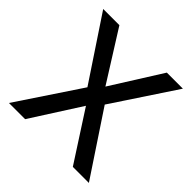

<svg xmlns="http://www.w3.org/2000/svg" viewBox="-179 -842 995 995"><g transform="rotate(45 318.5 -345.0)"><path d="M25.4 0 255.4 -345.2 26.4 -689.9H145L318.8 -413.6L492.7 -689.9H610.4L382.3 -345.2L611.3 0H493.7L317.9 -272L144 0Z"/></g></svg>

Font: HK Grotesk Medium
Style: Regular
Weight: 500
Designer: Alfredo Marco Pradil and Stefan Peev
Foundry: Hanken Design Co.
Version: Version 1.045;PS 001.045;hotconv 1.0.88;makeotf.lib2.5.64775